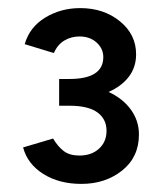

<svg xmlns="http://www.w3.org/2000/svg" viewBox="-20 -827 394 474"><path d="M37 -463 111 -485Q123 -465 137.5 -454Q152 -443 176 -443Q206 -443 224.5 -460Q243 -477 243 -504Q243 -533 220.5 -549.5Q198 -566 151 -566H126V-632H151Q235 -632 235 -686Q235 -707 218.5 -722Q202 -737 176 -737Q156 -737 139 -727Q122 -717 113 -696L41 -718Q53 -760 91.5 -783.5Q130 -807 178 -807Q236 -807 276 -774.5Q316 -742 316 -693Q316 -661 298 -637.5Q280 -614 248 -600Q283 -584 303 -556.5Q323 -529 323 -495Q323 -439 281.5 -406Q240 -373 181 -373Q126 -373 87 -397.5Q48 -422 37 -463Z"/></svg>

Font: Oak Sans Medium
Style: Regular
Weight: 500
Designer: Erik Kennedy, Walven
Foundry: Erik Kennedy, Walven
Version: Version 1.000